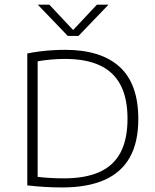

<svg xmlns="http://www.w3.org/2000/svg" viewBox="-20 -820 682 844"><path d="M253.5 4Q216 4 178 1.8Q140 -0.5 100 -5V-585Q126.5 -590.5 154.8 -594Q183 -597.5 211.2 -599.2Q239.5 -601 265.5 -601Q424 -601 506 -526Q588 -451 588 -297Q588 -194 550.2 -127.5Q512.5 -61 438 -28.5Q363.5 4 253.5 4ZM261.5 -36Q354.5 -36 416.5 -63.5Q478.5 -91 509.5 -149Q540.5 -207 540.5 -298Q540.5 -388 510 -446.2Q479.5 -504.5 418.5 -532.8Q357.5 -561 265.5 -561Q234.5 -561 202.2 -558Q170 -555 145.5 -550.5V-42.5Q170.5 -39.5 199.5 -37.8Q228.5 -36 261.5 -36ZM278 -662 146 -799.5H197L310 -679H293L406 -799.5H457L325 -662Z"/></svg>

Font: Encode Sans SC SemiExpanded ExtraLight
Style: Regular
Weight: 250
Width: 6
Designer: Multiple Designers
Foundry: Impallari Type
Version: Version 3.002